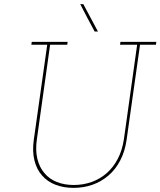

<svg xmlns="http://www.w3.org/2000/svg" viewBox="-20 -903 778 931"><path d="M134 -700 132 -686H209L144 -226Q136 -169 147 -125Q158 -81 184 -52Q210 -22 249.5 -7Q289 8 337 8Q385 8 428 -7Q471 -22 506 -52Q540 -81 563 -125Q586 -169 594 -226L659 -686H736L738 -700H564L562 -686H645L581 -229Q573 -175 551.5 -133.5Q530 -92 498 -64Q465 -35 424 -20.5Q383 -6 338 -6Q292 -6 255.5 -20.5Q219 -35 195 -64Q171 -92 161 -133.5Q151 -175 159 -229L223 -686H306L308 -700ZM384 -883H369Q386 -850 403.5 -816.5Q421 -783 439 -750H455Q437 -783 419.5 -816.5Q402 -850 384 -883Z"/></svg>

Font: Josefin Slab Thin
Style: Italic
Weight: 100
Italic angle: -12°
Designer: Santiago Orozco
Foundry: Typemade
Version: Version 2.000